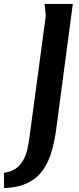

<svg xmlns="http://www.w3.org/2000/svg" viewBox="-129 -752 403 981"><path d="M99 -732H243L159 -98Q151 -35 135.5 19.5Q120 74 91.5 115.5Q63 157 14.5 181.5Q-34 206 -108 209L-109 131Q-72 126 -48.5 109.5Q-25 93 -11 68Q3 43 10 13Q17 -17 21 -47L105 -671Z"/></svg>

Font: Rosario Light
Style: Bold Italic
Weight: 700
Italic angle: -8.05°
Version: Version 1.101; ttfautohint (v1.8.1.43-b0c9)